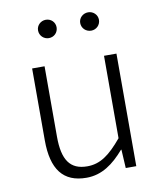

<svg xmlns="http://www.w3.org/2000/svg" viewBox="-85 -816 758 897"><g transform="rotate(-10 294.5 -367.0)"><path d="M253 13C327 13 382 -28 434 -88H436L441 0H491V-534H432V-143C372 -71 327 -39 266 -39C184 -39 150 -90 150 -200V-534H91V-193C91 -55 143 13 253 13ZM193 -660C218 -660 237 -679 237 -704C237 -728 218 -747 193 -747C169 -747 149 -728 149 -704C149 -679 169 -660 193 -660ZM394 -660C418 -660 438 -679 438 -704C438 -728 418 -747 394 -747C369 -747 349 -728 349 -704C349 -679 369 -660 394 -660Z"/></g></svg>

Font: Noto Sans TC Light
Style: Regular
Weight: 300
Designer: Ryoko NISHIZUKA 西塚涼子 (kana, bopomofo & ideographs); Paul D. Hunt (Latin, Greek & Cyrillic); Sandoll Communications 산돌커뮤니
Foundry: Adobe
Version: Version 2.004;hotconv 1.0.118;makeotfexe 2.5.65603